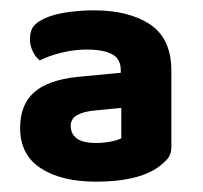

<svg xmlns="http://www.w3.org/2000/svg" viewBox="-20 -642 394 372"><path d="M166 -365Q180 -365 193.5 -367.5Q207 -370 215 -374V-433L164 -428Q142 -426 129.5 -419Q117 -412 117 -398Q117 -383 128.5 -374Q140 -365 166 -365ZM161 -622Q230 -622 271 -594.5Q312 -567 312 -505V-357Q312 -342 303 -332.5Q294 -323 282 -315Q242 -290 166 -290Q99 -290 59 -316Q19 -342 19 -394Q19 -439 46 -463Q73 -487 130 -493L214 -501V-506Q214 -528 197 -537Q180 -546 148 -546Q124 -546 99.5 -540Q75 -534 57 -525Q49 -531 43.5 -542.5Q38 -554 38 -566Q38 -582 45 -591Q52 -600 68 -607Q86 -615 112 -618.5Q138 -622 161 -622Z"/></svg>

Font: Baloo Bhaina 2
Style: Bold
Weight: 700
Designer: Yesha Goshar, Manish Minz, Shuchita Grover and Ek Type
Foundry: Ek Type
Version: Version 1.640;hotconv 1.0.111;makeotfexe 2.5.65597; ttfautoh